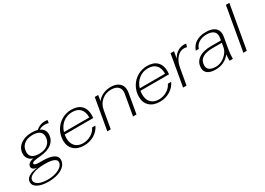

<svg xmlns="http://www.w3.org/2000/svg" viewBox="-21 -1549 3602 2609"><g transform="rotate(-30 1780.0 -244.5)"><path d="M617 -539 609 -495Q585 -504 554 -504Q501 -504 460 -479Q497 -462 516.5 -433.5Q536 -405 536 -366Q536 -281 470.5 -226.5Q405 -172 286 -163Q222 -158 187 -149.5Q152 -141 152 -121Q152 -107 175 -101Q198 -95 233 -95H278Q389 -95 447 -66.5Q505 -38 505 17Q505 68 468 108.5Q431 149 364.5 171.5Q298 194 214 194Q109 194 47 161.5Q-15 129 -15 75Q-15 24 33 -7.5Q81 -39 173 -49Q131 -53 112 -69Q93 -85 93 -107Q93 -136 120.5 -157.5Q148 -179 190 -183Q145 -197 119.5 -229.5Q94 -262 94 -306Q94 -363 125.5 -407Q157 -451 214 -475.5Q271 -500 344 -500Q393 -500 434 -489Q496 -544 574 -544Q594 -544 617 -539ZM481 -361Q481 -412 444 -439Q407 -466 338 -466Q250 -466 199 -422Q148 -378 148 -303Q148 -251 184.5 -224.5Q221 -198 291 -198Q379 -198 430 -242Q481 -286 481 -361ZM25 70Q25 111 77.5 137.5Q130 164 217 164Q285 164 342 146.5Q399 129 432 98.5Q465 68 465 32Q465 -41 283 -41Q166 -41 95.5 -11Q25 19 25 70Z M1171 -300Q1171 -278 1168 -252H720Q715 -220 715 -193Q715 -115 758.5 -69.5Q802 -24 879 -24Q948 -24 1007 -59Q1066 -94 1090 -149H1142Q1109 -76 1037.5 -33Q966 10 877 10Q776 10 718 -44Q660 -98 660 -189Q660 -275 700.5 -346.5Q741 -418 811 -459Q881 -500 965 -500Q1063 -500 1117 -447.5Q1171 -395 1171 -300ZM1125 -286Q1127 -372 1084.5 -419Q1042 -466 958 -466Q876 -466 814 -417Q752 -368 728 -286Z M1329 -490H1383L1368 -400Q1401 -447 1458.5 -473.5Q1516 -500 1581 -500Q1665 -500 1712 -460.5Q1759 -421 1759 -352Q1759 -334 1756 -314L1701 0H1647L1704 -324Q1707 -339 1707 -354Q1707 -406 1671.5 -436Q1636 -466 1569 -466Q1484 -466 1422.5 -414.5Q1361 -363 1346 -279L1297 0H1243Z M2360 -300Q2360 -278 2357 -252H1909Q1904 -220 1904 -193Q1904 -115 1947.5 -69.5Q1991 -24 2068 -24Q2137 -24 2196 -59Q2255 -94 2279 -149H2331Q2298 -76 2226.5 -33Q2155 10 2066 10Q1965 10 1907 -44Q1849 -98 1849 -189Q1849 -275 1889.5 -346.5Q1930 -418 2000 -459Q2070 -500 2154 -500Q2252 -500 2306 -447.5Q2360 -395 2360 -300ZM2314 -286Q2316 -372 2273.5 -419Q2231 -466 2147 -466Q2065 -466 2003 -417Q1941 -368 1917 -286Z M2518 -490H2572L2554 -383Q2583 -439 2630 -469.5Q2677 -500 2735 -500Q2757 -500 2768 -496L2751 -448Q2737 -456 2710 -456Q2645 -456 2596 -401Q2547 -346 2531 -255L2486 0H2432Z M2776 -108Q2776 -197 2846 -247.5Q2916 -298 3042 -298H3198L3204 -335Q3206 -345 3206 -363Q3206 -413 3171 -439.5Q3136 -466 3068 -466Q2996 -466 2946.5 -435Q2897 -404 2880 -348H2833Q2856 -421 2919 -460.5Q2982 -500 3074 -500Q3164 -500 3212 -464Q3260 -428 3260 -361Q3260 -344 3257 -324L3228 -160Q3220 -112 3216.5 -77.5Q3213 -43 3213 0H3162Q3160 -51 3166 -98Q3082 10 2941 10Q2860 10 2818 -20.5Q2776 -51 2776 -108ZM3182 -205 3192 -264H3050Q2831 -264 2831 -115Q2831 -69 2864.5 -45.5Q2898 -22 2963 -22Q3012 -22 3059.5 -47Q3107 -72 3140.5 -114Q3174 -156 3182 -205Z M3498 -683H3552L3432 0H3378Z"/></g></svg>

Font: Fahkwang ExtraLight
Style: Italic
Weight: 275
Italic angle: -10°
Designer: Suppakit Chalermlarp | Katatrad Co.,Ltd.
Foundry: Cadson Demak Co.,Ltd.
Version: Version 1.000; ttfautohint (v1.6)